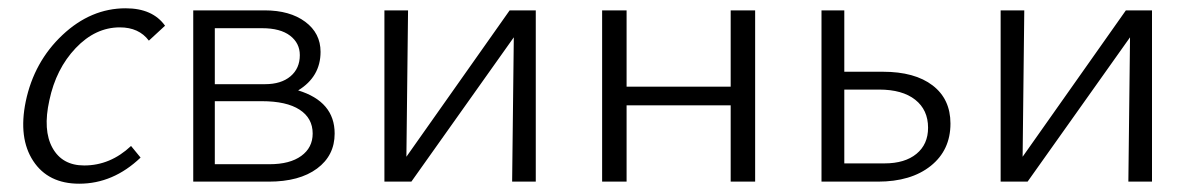

<svg xmlns="http://www.w3.org/2000/svg" viewBox="-20 -438 2878 463"><path d="M339 -340Q315 -372 269 -372Q210 -372 162.5 -322Q115 -272 99 -196Q83 -124 106.5 -81.5Q130 -39 183 -39Q246 -39 296 -86L319 -58Q253 5 171 5Q96 5 60 -50Q24 -105 42 -193Q62 -289 130.5 -353.5Q199 -418 283 -418Q348 -418 378 -376Z M699 -220Q787 -193 787 -116Q787 -63 744.5 -31.5Q702 0 628 0H446V-413H618Q679 -413 716 -385.5Q753 -358 753 -313Q753 -253 699 -220ZM612 -370H498V-235H619Q658 -235 680.5 -254Q703 -273 703 -305Q703 -334 679.5 -352Q656 -370 612 -370ZM630 -42Q679 -42 706.5 -62Q734 -82 734 -116Q734 -153 702.5 -173.5Q671 -194 611 -194H498V-42Z M1272 -413V0H1215L1219 -348L972 0H907V-413H964L960 -60L1209 -413Z M1742 -413H1801V0H1742V-184H1491V0H1432V-413H1491V-229H1742Z M2109 -265Q2186 -265 2229 -232Q2272 -199 2272 -140Q2272 -76 2224.5 -38Q2177 0 2097 0H1961V-413H2016V-265ZM2113 -44Q2162 -44 2190 -67Q2218 -90 2218 -130Q2218 -173 2187 -197.5Q2156 -222 2100 -222H2016V-44Z M2758 -413V0H2701L2705 -348L2458 0H2393V-413H2450L2446 -60L2695 -413Z"/></svg>

Font: EauTest Semilight
Style: Italic
Weight: 300
Italic angle: -12°
Designer: Christian Thalmann (Catharsis Fonts)
Version: Version 0.001;PS 000.001;hotconv 1.0.88;makeotf.lib2.5.64775